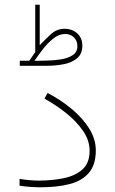

<svg xmlns="http://www.w3.org/2000/svg" viewBox="-20 -795 489 814"><path d="M104.5 -537.6Q109.9 -545.4 116.7 -555.7Q123.5 -565.9 129.4 -574.2V-774.9H148.4V-603.5Q169.9 -626 195.1 -649.4Q220.2 -672.9 253.4 -672.9Q286.6 -672.9 307.9 -653.1Q329.1 -633.3 329.1 -601.6Q329.1 -567.9 308.3 -549.3Q287.6 -530.8 253.2 -523.4Q218.8 -516.1 178.2 -516.1H64V-537.6ZM177.7 -538.1Q207.5 -538.6 237.5 -543.2Q267.6 -547.9 287.8 -560.8Q308.1 -573.7 308.1 -599.1Q308.1 -622.1 293.5 -636.5Q278.8 -650.9 255.9 -650.9Q230 -650.9 205.6 -631.3Q181.2 -611.8 160.9 -585.2Q140.6 -558.6 126 -537.1ZM144.5 -29.3Q198.7 -29.3 248 -39.1Q297.4 -48.8 328.6 -75.9Q359.9 -103 359.9 -155.8Q359.9 -200.2 331.5 -241Q303.2 -281.7 259.3 -316.4Q215.3 -351.1 168.5 -377L181.6 -400.9Q237.8 -371.6 284.2 -333Q330.6 -294.4 358.4 -249.8Q386.2 -205.1 386.2 -157.2Q386.2 -96.2 356.7 -62Q327.1 -27.8 274.4 -14.4Q221.7 -1 151.9 -1Q105.5 -1 63 -7.8V-36.6Q107.9 -29.3 144.5 -29.3Z"/></svg>

Font: Vazirmatn RD FD Thin
Style: Regular
Weight: 100
Designer: Saber Rastikerdar
Foundry: Saber Rastikerdar
Version: Version 33.003